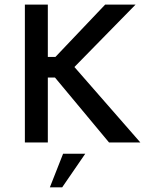

<svg xmlns="http://www.w3.org/2000/svg" viewBox="-20 -615 630 829"><path d="M301.3 -325.7 565.4 -595.2H434.1L219.2 -369.1H186.5V-595.2H87.4V0H186.5V-280.3H217.3L450.7 0H585.9ZM195.3 193.8H248.5L348.1 48.8H252.4Z"/></svg>

Font: Now SemiBold
Style: Regular
Weight: 600
Designer: Alfredo Marco Pradil
Foundry: Alfredo Marco Pradil
Version: Version 1.200;hotconv 1.0.109;makeotfexe 2.5.65596